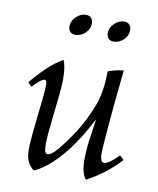

<svg xmlns="http://www.w3.org/2000/svg" viewBox="-77 -715 652 791"><g transform="rotate(10 248.5 -319.5)"><path d="M118 15Q83 -11 83 -64Q83 -90 86.5 -129Q90 -168 95 -210Q100 -252 103.5 -287Q107 -322 107 -341Q107 -361 98 -361Q84 -361 49 -323L33 -339Q59 -371 92.5 -403.5Q126 -436 160 -455Q166 -442 169 -421.5Q172 -401 172 -376Q172 -354 168.5 -316.5Q165 -279 160 -237.5Q155 -196 151.5 -159Q148 -122 148 -99Q148 -78 151.5 -69.5Q155 -61 162 -61Q178 -61 204.5 -92.5Q231 -124 265 -176Q297 -226 322 -289Q347 -352 347 -440Q379 -452 412 -455Q410 -434 406 -396.5Q402 -359 397.5 -314Q393 -269 389.5 -225.5Q386 -182 383.5 -148Q381 -114 381 -99Q381 -88 384.5 -77Q388 -66 398 -66Q408 -66 423.5 -77.5Q439 -89 458 -108L475 -92Q447 -60 408 -30.5Q369 -1 336 15Q316 -11 316 -64Q316 -103 321 -142Q326 -181 334 -233H332Q278 -128 221.5 -66Q165 -4 118 15ZM350 -565Q334 -565 327 -574Q320 -583 320 -596Q320 -618 338.5 -636Q357 -654 379 -654Q394 -654 401.5 -645Q409 -636 409 -623Q409 -599 390.5 -582Q372 -565 350 -565ZM190 -565Q174 -565 167 -574Q160 -583 160 -596Q160 -618 178.5 -636Q197 -654 219 -654Q234 -654 241.5 -645Q249 -636 249 -623Q249 -599 230.5 -582Q212 -565 190 -565Z"/></g></svg>

Font: Bona Nova
Style: Italic
Weight: 400
Italic angle: -4°
Designer: Mateusz Machalski
Foundry: Capitalics
Version: Version 4.001; ttfautohint (v1.8.3)